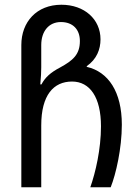

<svg xmlns="http://www.w3.org/2000/svg" viewBox="-20 -790 582 810"><path d="M70 0H154V-261C154 -389 206 -446 284 -446C359 -446 406 -380 406 -257C406 -161 383 -62 361 0H447C469 -55 494 -164 494 -264C494 -403 437 -487 346 -508V-511C388 -540 404 -582 404 -624C404 -709 336 -770 239 -770C135 -770 70 -698 70 -600ZM150 -434C153 -464 154 -489 154 -506V-600C154 -658 186 -697 237 -697C287 -697 317 -666 317 -617C317 -560 288 -535 233 -505C193 -484 170 -463 155 -434Z"/></svg>

Font: Noto Sans Georgian SemiCondensed
Style: Regular
Weight: 400
Width: 4
Designer: Monotype Design Team, Akaki Razmadze
Foundry: Google LLC
Version: Version 2.005